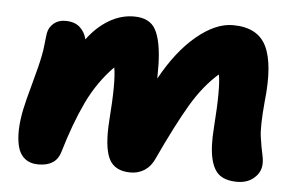

<svg xmlns="http://www.w3.org/2000/svg" viewBox="-43 -582 1025 652"><g transform="rotate(5 469.5 -255.5)"><path d="M108.9 8.8Q80.1 8.8 62 -6.1Q43.9 -21 37.8 -47.1Q31.7 -73.2 32.7 -103.8Q33.7 -134.3 41 -170.9Q46.9 -200.2 64.5 -263.7Q82 -327.1 87.9 -357.9Q91.8 -374.5 94.5 -401.4Q97.2 -428.2 99.1 -439Q103 -458.5 118.7 -471.7Q134.3 -484.9 158.2 -484.9Q189.5 -484.9 207.3 -469Q225.1 -453.1 231 -428.2Q262.7 -471.2 303.5 -495.6Q344.2 -520 389.2 -520Q442.9 -520 463.1 -482.7Q483.4 -445.3 485.8 -366.2V-316.9Q538.6 -413.1 603 -466.6Q667.5 -520 726.1 -520Q811 -520 840.6 -459.2Q870.1 -398.4 856 -271Q848.1 -185.1 853.3 -149.9Q858.4 -114.7 864 -90.3Q869.6 -65.9 866.2 -47.9Q861.3 -24.4 840.1 -7.8Q818.8 8.8 786.1 8.8Q749 8.8 727.3 -6.8Q705.6 -22.5 696.3 -61.5Q687 -100.6 691.9 -167Q702.1 -306.2 692.9 -349.1Q641.6 -304.2 600.3 -234.4Q559.1 -164.6 503.9 -45.9Q492.2 -19 470.9 -5.1Q449.7 8.8 422.9 8.8Q367.7 8.8 348.6 -31.7Q329.6 -72.3 335.9 -161.1Q346.2 -296.4 336.9 -341.8Q282.2 -286.1 247.3 -212.9Q212.4 -139.6 183.1 -40Q168.9 8.8 108.9 8.8Z"/></g></svg>

Font: Shantell Sans Normal
Style: Bold Italic
Weight: 700
Italic angle: -11.31°
Designer: Stephen Nixon, Anya Danilova, Shantell Martin
Foundry: Arrow Type
Version: Version 1.006;[559af2be0]